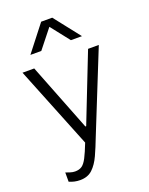

<svg xmlns="http://www.w3.org/2000/svg" viewBox="-170 -837 858 1109"><g transform="rotate(-20 258.5 -282.5)"><path d="M126 186Q108 186 92 182.5Q76 179 59 172V115Q70 119 85.5 124Q101 129 115 129Q141 129 157.5 117.5Q174 106 189.5 76Q205 46 226 -8L24 -511H96L259 -95H264L427 -511H493L294 -16Q273 39 252 85Q231 131 202 158.5Q173 186 126 186ZM102 -592 226 -751H294L419 -592H351L240 -733H281L169 -592Z"/></g></svg>

Font: Chivo ExtraLight
Style: Regular
Weight: 250
Designer: Hector Gatti
Foundry: Omnibus-Type
Version: Version 2.002